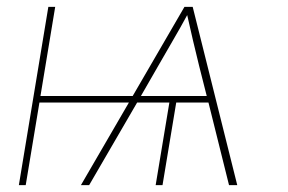

<svg xmlns="http://www.w3.org/2000/svg" viewBox="-20 -540 840 560"><path d="M35 0 121 -520H141L98 -260H367L518 -520H542L672 0H648L588 -241H494L454 0H434L474 -241H380L240 0H216L356 -241H95L55 0ZM583 -260 561 -347Q552 -384 543 -421.5Q534 -459 526 -496Q506 -459 484 -421.5Q462 -384 441 -347L391 -260Z"/></svg>

Font: Iosevka Aile Thin
Style: Italic
Weight: 100
Italic angle: -9°
Designer: Belleve Invis
Foundry: Belleve Invis
Version: Version 31.1.0; ttfautohint (v1.8.4)